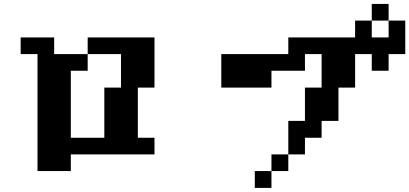

<svg xmlns="http://www.w3.org/2000/svg" viewBox="-20 -879 2040 957"><path d="M333 -192.4H500V-442.4H583V-609.4H417V-526.4H333ZM83 -609.4V-692.4H250V-609.4H417V-692.4H750V-442.4H667V-192.4H750V-109.4H333V-26.4H167V-609.4Z M1833 -692.4H1917V-776.4H1833ZM1083 -442.4V-609.4H1417V-692.4H1750V-776.4H1833V-859.4H1917V-776.4H2000V-609.4H1917V-526.4H1833V-609.4H1750V-442.4H1667V-276.4H1583V-192.4H1500V-109.4H1417V-26.4H1333V-109.4H1417V-276.4H1500V-442.4H1583V-609.4H1500V-526.4H1333V-442.4ZM1333 -26.4V57.6H1250V-26.4Z"/></svg>

Font: KH Dot Dougenzaka 12
Style: Regular
Weight: 400
Designer: Original version for X68000 by Keitarou Hiraki (http://hp.vector.co.jp/authors/VA000874/) / TrueType conversion by Homem
Version: Version 1.00.20150527